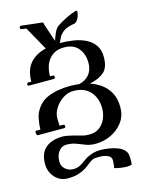

<svg xmlns="http://www.w3.org/2000/svg" viewBox="-156 -893 1012 1304"><g transform="rotate(-15 349.5 -241.0)"><path d="M631 -87Q631 -26 598 18Q565 62 513.5 86Q462 110 404 110Q368 110 338 98.5Q308 87 278 75.5Q248 64 211 64Q177 64 156 92.5Q135 121 135 162Q135 196 159 216.5Q183 237 214 237Q242 237 262.5 226Q283 215 301.5 200.5Q320 186 341 177Q360 169 378.5 164Q397 159 421 159H425Q453 159 484.5 164Q516 169 543.5 179.5Q571 190 588.5 208.5Q606 227 606 254Q606 261 606.5 267.5Q607 274 607 279Q607 289 606.5 295.5Q606 302 604 310Q589 315 570 315Q549 315 525 311Q501 307 483 302Q486 291 487.5 275.5Q489 260 489 248Q489 223 463.5 212.5Q438 202 412 202H392Q368 202 356 208Q339 217 323 230.5Q307 244 286 257Q265 270 235 279Q205 288 160 288Q125 288 97 269.5Q69 251 53 220.5Q37 190 37 154Q37 77 81 40.5Q125 4 201 4Q216 4 238 8.5Q260 13 281.5 18.5Q303 24 316 28Q336 34 349.5 36Q363 38 384 38Q423 38 451.5 17Q480 -4 495 -38.5Q510 -73 510 -112Q510 -183 469 -229.5Q428 -276 350 -276Q311 -276 276 -252.5Q241 -229 219.5 -194.5Q198 -160 198 -126V-113Q198 -100 199 -90Q200 -80 200 -72H225Q231 -72 233.5 -67.5Q236 -63 236 -58Q236 -48 224 -48H41Q35 -48 32.5 -57Q30 -66 30 -70Q30 -82 42 -82L43 -80H67Q67 -94 69 -114Q71 -134 75 -154Q79 -174 84 -187Q114 -258 180 -286.5Q246 -315 346 -315Q360 -315 374.5 -313Q389 -311 404 -311Q449 -322 474.5 -353.5Q500 -385 500 -434Q500 -497 466 -537.5Q432 -578 367 -578H365Q329 -578 304 -566Q279 -554 262 -534Q241 -509 232.5 -478.5Q224 -448 224 -423V-413H242Q254 -413 254 -401Q254 -389 242 -389H72Q60 -389 60 -399Q60 -411 72 -411H92Q92 -492 132 -539Q172 -586 245 -603L153 -768L123 -772Q111 -772 111 -785Q111 -789 114 -792.5Q117 -796 121 -796H123L264 -780Q271 -780 274 -775.5Q277 -771 276 -766L319 -637Q326 -659 339 -688.5Q352 -718 368 -729Q396 -749 434.5 -768Q473 -787 506 -797H510Q517 -797 517 -789Q517 -771 506 -747Q495 -723 478 -716Q455 -713 430 -705Q405 -697 385 -678Q369 -663 362 -647Q355 -631 347 -614Q396 -614 443 -606.5Q490 -599 528 -580Q566 -561 588.5 -528Q611 -495 611 -445Q611 -372 575 -340.5Q539 -309 473 -295Q516 -281 552 -254.5Q588 -228 609.5 -187Q631 -146 631 -87Z"/></g></svg>

Font: Ponomar
Style: Regular
Weight: 400
Version: Version 1.301; ttfautohint (v1.8.4.7-5d5b)